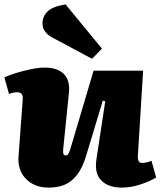

<svg xmlns="http://www.w3.org/2000/svg" viewBox="-27 -838 729 872"><path d="M-7 -486Q12 -496 44.5 -506Q77 -516 112.5 -523.5Q148 -531 175 -531Q235 -531 263.5 -501.5Q292 -472 286 -416L260 -160Q259 -145 261 -138.5Q263 -132 273 -132Q279 -132 283 -138.5Q287 -145 292 -160Q297 -175 304 -200L398 -517H623L599 -128Q598 -114 603 -106Q608 -98 617 -98Q629 -98 641 -101Q653 -104 661 -108L682 -32Q668 -23 649.5 -15Q631 -7 610 0Q589 7 567 10.5Q545 14 526 14Q465 14 433 -18.5Q401 -51 411 -115L451 -378L440 -381L364 -130Q347 -74 322 -42.5Q297 -11 265.5 1.5Q234 14 194 14Q130 14 91.5 -25Q53 -64 57 -126L76 -384Q78 -405 70.5 -412Q63 -419 51 -419Q43 -419 34.5 -417.5Q26 -416 14 -411ZM436 -617 391 -571 206 -670Q190 -679 178 -694.5Q166 -710 166 -732Q166 -762 188 -785Q210 -808 271 -818Z"/></svg>

Font: Literata Black
Style: Italic
Weight: 900
Italic angle: -2°
Designer: Latin by Veronika Burian and Jose Scaglione. Greek by Irene Vlachou. Cyrillic by Vera Evstafieva
Foundry: TypeTogether
Version: Version 3.002